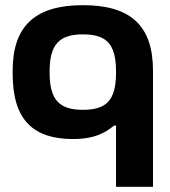

<svg xmlns="http://www.w3.org/2000/svg" viewBox="-20 -529 659 743"><path d="M29 -256V-244C29 -64 109 9 263 9C348 9 390 -17 421 -43H429V194H572V-256C572 -431 484 -509 301 -509C119 -509 29 -431 29 -256ZM172 -248V-252C172 -358 210 -396 301 -396C393 -396 429 -358 429 -252V-248C429 -142 393 -104 301 -104C210 -104 172 -142 172 -248Z"/></svg>

Font: LT Wave Bold
Style: Regular
Weight: 700
Designer: Daniel Lyons
Version: Version 2.5 (Glyphs App)